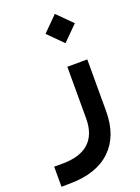

<svg xmlns="http://www.w3.org/2000/svg" viewBox="-155 -647 689 943"><g transform="rotate(-20 189.0 -175.5)"><path d="M180.2 -503.4 256.8 -580.1 333.5 -503.4 256.8 -426.8ZM41 124Q132.3 124 179 81.3Q225.6 38.6 225.6 -44.4V-305.2V-314.9H235.4L320.3 -315.4H330.1V-305.7V-44.4Q330.1 84.5 255.6 156Q181.2 227.5 42 228.5L6.8 229H-2.9V219.2V133.8V124H6.8Z"/></g></svg>

Font: Shabnam Medium WOL
Style: Medium-WOL
Weight: 500
Foundry: DejaVu fonts team - Redesigned by Saber Rastikerdar - Based on Vazir font
Version: Version 5.0.0